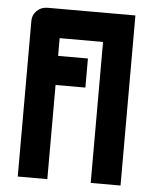

<svg xmlns="http://www.w3.org/2000/svg" viewBox="-51 -733 619 776"><g transform="rotate(5 258.5 -345.0)"><path d="M346 -572H170V-500H291V-382H170V0H50V-632Q50 -656 67.5 -673Q85 -690 111 -690H467V0H346Z"/></g></svg>

Font: Tschichold
Style: Bold
Weight: 700
Designer: Peter Wiegel
Foundry: Peter Wiegel
Version: Version 1.000; ttfautohint (v1.3)